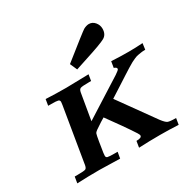

<svg xmlns="http://www.w3.org/2000/svg" viewBox="-148 -812 963 961"><g transform="rotate(-30 333.5 -331.0)"><path d="M33.2 0 39.1 -36.1H55.2Q94.2 -36.1 102.1 -40Q109.9 -43.9 112.8 -62Q112.8 -65.9 113.8 -68.8L165 -377Q167 -391.1 167 -394Q167 -403.8 158 -406.5Q148.9 -409.2 119.1 -409.2H101.1L106.9 -444.8Q166 -441.9 225.1 -441.9L355 -444.8L349.1 -409.2H337.9Q296.9 -409.2 287.8 -405.5Q278.8 -401.9 275.9 -386.2Q274.9 -380.4 263.9 -315.7Q252.9 -251 250 -233.9L471.2 -374L487.8 -386.2L493.2 -391.1L495.1 -396Q495.1 -404.8 480 -409.2L485.8 -444.8Q535.6 -441.9 585.9 -441.9Q626 -441.9 667 -444.8L662.1 -409.2H661.1Q647 -409.2 637 -407.5Q627 -405.8 617.9 -404.3Q608.9 -402.8 596.9 -397.5Q585 -392.1 575.9 -387.5Q566.9 -382.8 546.9 -370.4Q526.9 -357.9 511.5 -347.9Q496.1 -337.9 462.6 -316.4Q429.2 -294.9 400.9 -276.9V-275.9L548.8 -69.8Q566.9 -45.9 577.9 -41Q588.9 -36.1 625 -36.1L619.1 0Q565.9 -2.9 512.2 -2.9Q452.1 -2.9 390.1 0L396 -36.1H397Q426.8 -36.1 426.8 -49.8V-50.8Q426.8 -57.6 397.9 -99.1Q391.1 -108.9 370.1 -139.2Q335.9 -186 312 -220.2Q295.9 -211.4 252.9 -182.1Q243.2 -175.3 240.5 -168.2Q237.8 -161.1 231.9 -126Q229 -106.9 227.1 -95.2Q221.2 -62 221.2 -50.8Q221.2 -41 229.5 -38.6Q237.8 -36.1 272.9 -36.1H287.1L280.8 0Q172.9 -2.9 162.1 -2.9Q98.1 -2.9 33.2 0ZM299.8 -535.2Q436 -644 450.2 -652.8Q466.3 -661.6 481 -662.1Q502 -662.1 515.9 -645.5Q529.8 -628.9 529.8 -607.9Q529.8 -574.7 505.4 -560.8Q481 -546.9 384.8 -516.1Q342.8 -502 317.9 -494.1Z"/></g></svg>

Font: CMU Serif Extra
Style: BoldSlanted
Weight: 700
Italic angle: -9.46001°
Version: Version 0.7.0